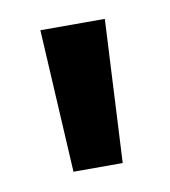

<svg xmlns="http://www.w3.org/2000/svg" viewBox="-42 -793 276 311"><g transform="rotate(-10 96.0 -637.5)"><path d="M56 -520 43 -755H149L137 -520Z"/></g></svg>

Font: DM Sans 9pt
Style: Semibold
Weight: 600
Designer: Colophon Foundry, Jonny Pinhorn
Foundry: Colophon Foundry
Version: Version 4.004;gftools[0.9.30]